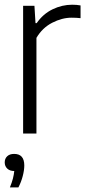

<svg xmlns="http://www.w3.org/2000/svg" viewBox="-24 -566 368 814"><path d="M74 0V-541.5H122L126.5 -468H131.5Q158.5 -507 198.8 -526.5Q239 -546 282 -546Q301.5 -546 317.5 -543V-489Q308 -490 299.2 -490.5Q290.5 -491 279.5 -491Q239 -491 197.2 -469.5Q155.5 -448 130.5 -405.5V0ZM18 228.5Q26.5 207.5 30.8 190.8Q35 174 36.5 159Q17.5 159 6.8 148.8Q-4 138.5 -4 122.5Q-4 106.5 6.5 96.5Q17 86.5 36 86.5Q79 86.5 79 135.5Q79 155 72.5 180.2Q66 205.5 54 228.5Z"/></svg>

Font: Encode Sans Semi Condensed Light
Style: Regular
Weight: 300
Width: 4
Designer: Multiple Designers
Foundry: Impallari Type
Version: Version 3.000; ttfautohint (v1.8.3) -l 8 -r 50 -G 200 -x 14 